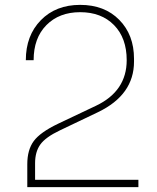

<svg xmlns="http://www.w3.org/2000/svg" viewBox="-20 -768 646 788"><path d="M92 0V-94Q92 -153 118.5 -189Q145 -225 218 -260L374 -334Q500 -394 500 -521Q500 -612 448 -665Q396 -718 309 -718Q223 -718 170.5 -665Q118 -612 118 -521H86Q86 -622 147.5 -685Q209 -748 309 -748Q409 -748 469.5 -686.5Q530 -625 530 -527V-515Q530 -379 383 -308L226 -233Q167 -205 145.5 -175Q124 -145 124 -98V-30H548V0Z"/></svg>

Font: Sora Thin
Style: Regular
Weight: 32
Designer: Jonathan Barnbrook, Julián Moncada
Foundry: Barnbrook Fonts
Version: Version 2.000